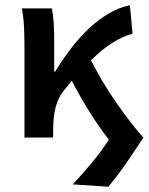

<svg xmlns="http://www.w3.org/2000/svg" viewBox="-20 -523 565 730"><path d="M392 187 257 178Q295 137 331 93.5Q367 50 394 8Q361 -34 324 -92Q287 -150 253 -216Q247 -208 240.5 -200Q234 -192 227 -184Q202 -155 192 -117Q182 -79 182 -27V0H73V-348Q73 -377 71.5 -416Q70 -455 63 -491H177Q182 -469 184 -438Q186 -407 186 -373V-251H190Q218 -297 250.5 -339.5Q283 -382 319 -415.5Q355 -449 394 -472Q433 -495 474 -503L484 -395Q445 -384 407 -360Q369 -336 326 -294Q344 -258 367.5 -218Q391 -178 417.5 -139.5Q444 -101 471.5 -65Q499 -29 525 0Q508 26 490.5 52.5Q473 79 455.5 104Q438 129 421.5 150Q405 171 392 187Z"/></svg>

Font: TT Toshiba Sans Medium
Style: Regular
Weight: 500
Designer: Paul D. Hunt
Foundry: Toshiba Corporation
Version: Version 2.020;PS 2.000;hotconv 1.0.86;makeotf.lib2.5.63406